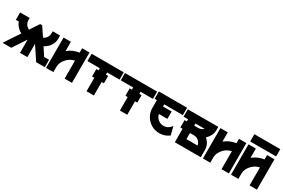

<svg xmlns="http://www.w3.org/2000/svg" viewBox="85 -1654 3921 2661"><g transform="rotate(30 2045.0 -324.0)"><path d="M547.4 0 406.7 -212.4V0H289.1V-212.4L148.4 0H9.8L170.4 -242.2Q141.1 -256.3 116.7 -279.3Q84 -309.1 64.9 -348.6Q62 -355 57.1 -367.7H9.8V-485.4L163.6 -485.8V-449.7Q163.6 -424.8 172.9 -404.3Q181.6 -383.3 197.8 -367.2Q212.9 -351.6 234.4 -342.3Q234.4 -341.8 235.4 -341.8Q236.3 -341.8 236.3 -341.3L331.5 -485.4H363.8L459.5 -341.8Q460.4 -341.8 460.9 -342.3Q482.4 -351.6 498 -367.2Q514.2 -383.8 522.5 -404.3Q532.2 -424.3 532.2 -449.7V-485.8H649.9V-434.6Q649.9 -388.2 630.4 -348.6Q610.8 -307.6 578.6 -279.3Q554.7 -256.8 525.4 -242.2L607.4 -118.2H686V0Z M1002.9 -485.8H1120.6V0H1002.9V-287.6Q936 -273.9 888.2 -226.1Q823.2 -160.2 823.2 -85.9V0H705.6V-485.8H823.2V-337.4Q901.9 -402.3 1002.9 -415.5Z M1669.4 -368.7H1471.2V-334H1507.3V-215.8H1471.2L1470.7 0H1353.5V-215.8H1317.4V-334H1353V-368.7H1154.8V-485.4H1669.4Z M2203.6 -368.7H2005.4V-334H2041.5V-215.8H2005.4L2004.9 0H1887.7V-215.8H1851.6V-334H1887.2V-368.7H1689V-485.4H2203.6Z M2223.1 -381.3H2259.3V-250.5Q2260.7 -182.1 2295.4 -124.5Q2330.1 -66.9 2388.4 -33.4Q2446.8 0 2515.6 0Q2602.5 0 2670.9 -52.7L2636.2 -187.5Q2626.5 -171.4 2613.8 -158.2Q2572.3 -117.7 2515.6 -117.7Q2459 -117.7 2417.5 -158.2Q2387.2 -189 2379.9 -229H2515.6V-347.2H2377V-381.3H2674.8V-499H2223.1Z M3163.1 -348.6Q3144 -309.1 3111.3 -279.3Q3110.4 -278.3 3108.6 -276.6Q3106.9 -274.9 3106 -274.4L3111.3 -270Q3145 -238.8 3163.1 -200.2Q3182.1 -160.6 3182.1 -114.7V0H2766.6V-215.8H2730.5V-333.5H2766.6V-367.7H2694.3V-485.4L3182.1 -485.8V-434.6Q3182.1 -388.7 3163.1 -348.6ZM2884.3 -367.7V-333.5H2948.2Q2972.7 -333.5 2993.7 -342.3Q3014.6 -351.6 3030.8 -367.7ZM2884.3 -215.8V-118.2H3063Q3060.5 -132.8 3055.2 -144.5Q3046.4 -166 3030.3 -181.6Q3015.1 -196.8 2993.7 -207Q2972.7 -215.8 2948.2 -215.8Z M3513.7 -485.8H3631.3V0H3513.7V-287.6Q3446.8 -273.9 3398.9 -226.1Q3334 -160.2 3334 -85.9V0H3216.3V-485.8H3334V-337.4Q3412.6 -402.3 3513.7 -415.5Z M3665.5 -531.7V-647.9H4080.6V-531.7ZM3962.9 -485.8H4080.6V0H3962.9V-287.6Q3896 -273.9 3848.1 -226.1Q3783.2 -160.2 3783.2 -85.9V0H3665.5V-485.8H3783.2V-337.4Q3861.8 -402.3 3962.9 -415.5Z"/></g></svg>

Font: Sangha Kali
Style: Regular
Weight: 400
Designer: Seslavinskaya Anna
Foundry: Popkern
Version: Version 2.000;PS 002.000;hotconv 1.0.88;makeotf.lib2.5.64775